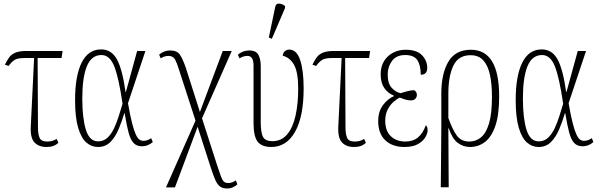

<svg xmlns="http://www.w3.org/2000/svg" viewBox="-20 -826 3410 1092"><path d="M245 10Q200 10 176 -16Q152 -42 155 -105L174 -496H119Q82 -496 64.5 -486Q47 -476 29 -451L8 -458Q20 -483 32.5 -500Q45 -517 67.5 -526.5Q90 -536 130 -536H336L330 -496H194L196 -101Q196 -64 205 -42.5Q214 -21 248 -21Q262 -21 275 -24Q288 -27 302 -36L312 -14Q288 10 245 10Z M537 10Q500 10 471 -15.5Q442 -41 424.5 -99.5Q407 -158 407 -257Q407 -395 444.5 -470Q482 -545 555 -545Q614 -545 645 -488.5Q676 -432 694 -303H696L760 -536H807L708 -239Q720 -169 731 -126.5Q742 -84 752 -62Q762 -40 772.5 -32.5Q783 -25 796 -25Q808 -25 818.5 -29Q829 -33 840 -40L849 -18Q821 6 788 6Q757 6 739.5 -13Q722 -32 711 -73Q700 -114 689 -182H687Q673 -135 654.5 -91Q636 -47 608 -18.5Q580 10 537 10ZM538 -22Q569 -22 591 -42.5Q613 -63 628.5 -96Q644 -129 655.5 -166Q667 -203 677 -236Q656 -381 630.5 -447Q605 -513 557 -513Q500 -513 474 -449Q448 -385 448 -266Q448 -154 468.5 -88Q489 -22 538 -22Z M924 240 1092 -140 998 -430Q987 -466 976 -487Q965 -508 938 -508Q915 -508 894 -494L885 -515Q912 -539 947 -539Q987 -539 1003.5 -514.5Q1020 -490 1038 -437L1117 -189L1247 -536H1298L1129 -153L1213 108Q1227 151 1235.5 174.5Q1244 198 1253 206.5Q1262 215 1278 215Q1291 215 1302 210.5Q1313 206 1321 200L1330 222Q1321 232 1305 239Q1289 246 1272 246Q1246 246 1230.5 234Q1215 222 1203.5 195Q1192 168 1178 125L1104 -105L975 240Z M1523 10Q1469 10 1445.5 -20Q1422 -50 1422 -127V-451Q1422 -481 1413.5 -494.5Q1405 -508 1387 -508Q1378 -508 1367.5 -505.5Q1357 -503 1342 -494L1333 -515Q1361 -539 1397 -539Q1437 -539 1450 -513.5Q1463 -488 1463 -451V-132Q1463 -70 1476.5 -46.5Q1490 -23 1529 -23Q1581 -23 1613.5 -62Q1646 -101 1661 -168.5Q1676 -236 1676 -322Q1676 -415 1652.5 -457Q1629 -499 1588 -509Q1590 -528 1601.5 -536Q1613 -544 1625 -544Q1667 -544 1687 -485Q1707 -426 1707 -324Q1707 -162 1658 -76Q1609 10 1523 10ZM1526 -605 1509 -613 1545 -785Q1549 -807 1567.5 -805.5Q1586 -804 1601 -792V-780Z M1994 10Q1949 10 1925 -16Q1901 -42 1904 -105L1923 -496H1868Q1831 -496 1813.5 -486Q1796 -476 1778 -451L1757 -458Q1769 -483 1781.5 -500Q1794 -517 1816.5 -526.5Q1839 -536 1879 -536H2085L2079 -496H1943L1945 -101Q1945 -64 1954 -42.5Q1963 -21 1997 -21Q2011 -21 2024 -24Q2037 -27 2051 -36L2061 -14Q2037 10 1994 10Z M2280 10Q2212 10 2171.5 -28Q2131 -66 2131 -137Q2131 -192 2158 -228Q2185 -264 2220 -279V-282Q2184 -297 2164.5 -327Q2145 -357 2145 -403Q2145 -448 2164.5 -479Q2184 -510 2216 -526.5Q2248 -543 2287 -543Q2350 -543 2380 -512Q2410 -481 2410 -439Q2410 -422 2401.5 -411.5Q2393 -401 2373 -401Q2373 -455 2353.5 -484Q2334 -513 2285 -513Q2234 -513 2209.5 -479.5Q2185 -446 2185 -403Q2185 -349 2209.5 -324.5Q2234 -300 2259 -296Q2276 -302 2298 -307.5Q2320 -313 2336 -313Q2341 -310 2346 -303.5Q2351 -297 2351 -286Q2351 -274 2342.5 -264.5Q2334 -255 2317 -255Q2303 -255 2288.5 -259Q2274 -263 2254 -271Q2238 -264 2218.5 -247Q2199 -230 2185 -203Q2171 -176 2171 -139Q2171 -82 2202.5 -51.5Q2234 -21 2286 -21Q2329 -21 2357 -44Q2385 -67 2402 -114Q2406 -110 2409 -103.5Q2412 -97 2412 -84Q2412 -68 2399.5 -46Q2387 -24 2358 -7Q2329 10 2280 10Z M2487 239 2490 -96V-294Q2490 -407 2530 -475Q2570 -543 2658 -543Q2819 -543 2819 -278Q2819 -172 2797 -109Q2775 -46 2737.5 -18Q2700 10 2653 10Q2615 10 2583.5 -13.5Q2552 -37 2532 -97H2530L2532 239ZM2650 -21Q2687 -21 2716 -45Q2745 -69 2761.5 -124.5Q2778 -180 2778 -276Q2778 -348 2766.5 -401Q2755 -454 2728.5 -483Q2702 -512 2656 -512Q2587 -512 2558.5 -452.5Q2530 -393 2530 -293V-155Q2554 -88 2578.5 -54.5Q2603 -21 2650 -21Z M3043 10Q3006 10 2977 -15.5Q2948 -41 2930.5 -99.5Q2913 -158 2913 -257Q2913 -395 2950.5 -470Q2988 -545 3061 -545Q3120 -545 3151 -488.5Q3182 -432 3200 -303H3202L3266 -536H3313L3214 -239Q3226 -169 3237 -126.5Q3248 -84 3258 -62Q3268 -40 3278.5 -32.5Q3289 -25 3302 -25Q3314 -25 3324.5 -29Q3335 -33 3346 -40L3355 -18Q3327 6 3294 6Q3263 6 3245.5 -13Q3228 -32 3217 -73Q3206 -114 3195 -182H3193Q3179 -135 3160.5 -91Q3142 -47 3114 -18.5Q3086 10 3043 10ZM3044 -22Q3075 -22 3097 -42.5Q3119 -63 3134.5 -96Q3150 -129 3161.5 -166Q3173 -203 3183 -236Q3162 -381 3136.5 -447Q3111 -513 3063 -513Q3006 -513 2980 -449Q2954 -385 2954 -266Q2954 -154 2974.5 -88Q2995 -22 3044 -22Z"/></svg>

Font: Noto Serif ExtraCondensed ExtraLight
Style: Regular
Weight: 200
Width: 2
Designer: Monotype Design Team
Foundry: Monotype Imaging Inc.
Version: Version 2.015